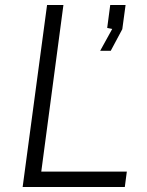

<svg xmlns="http://www.w3.org/2000/svg" viewBox="-20 -743 584 763"><path d="M167 -723 70 0H476L484 -61H144L232 -723ZM378 -541H420L466 -627L479 -723H418L406 -632L426 -628Z"/></svg>

Font: United Sans ExtraLight
Style: Italic
Weight: 200
Italic angle: -8°
Designer: Pablo Impallari, Rodrigo Fuenzalida (Modified by Dan O. Williams)
Version: Version 1.000;PS 001.000;hotconv 1.0.88;makeotf.lib2.5.64775